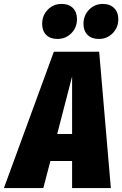

<svg xmlns="http://www.w3.org/2000/svg" viewBox="-78 -960 624 980"><path d="M214.8 -761.2Q178.2 -761.2 157.7 -782Q137.2 -802.7 137.2 -837.9Q137.2 -881.3 165.8 -910.6Q194.3 -939.9 235.8 -939.9Q273.4 -939.9 294.2 -918.9Q314.9 -897.9 314.9 -862.8Q314.9 -819.3 286.1 -790.3Q257.3 -761.2 214.8 -761.2ZM446.8 -939.9Q483.4 -939.9 504.6 -918.7Q525.9 -897.5 525.9 -862.8Q525.9 -819.3 497.1 -790.3Q468.3 -761.2 426.8 -761.2Q389.6 -761.2 368.9 -782Q348.1 -802.7 348.1 -837.9Q348.1 -881.3 376.7 -910.6Q405.3 -939.9 446.8 -939.9ZM196.8 -695.8H428.2L487.8 0H290V-138.2H179.2L143.1 0H-58.1ZM213.9 -275.9H290V-569.8Z"/></svg>

Font: Fira Sans Compressed Heavy
Style: Italic
Weight: 900
Width: 3
Italic angle: -8°
Designer: Carrois Corporate & Edenspiekermann AG
Foundry: Carrois Corporate GbR & Edenspiekermann AG
Version: Version 4.203;PS 004.203;hotconv 1.0.88;makeotf.lib2.5.64775